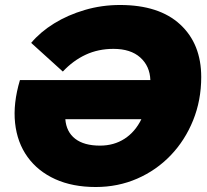

<svg xmlns="http://www.w3.org/2000/svg" viewBox="-20 -740 831 770"><path d="M461 -720Q618 -720 702.5 -642Q787 -564 787 -431Q787 -338 754.5 -257.5Q722 -177 664.5 -117Q607 -57 530 -23.5Q453 10 364 10Q271 10 201.5 -21.5Q132 -53 90.5 -110.5Q49 -168 40.5 -246.5Q32 -325 60 -419H583Q581 -475 542.5 -509.5Q504 -544 435 -544Q374 -544 323.5 -520.5Q273 -497 232 -453L105 -568Q142 -612 197 -646Q252 -680 320 -700Q388 -720 461 -720ZM381 -156Q437 -156 479.5 -183.5Q522 -211 547 -262H242Q246 -211 281.5 -183.5Q317 -156 381 -156Z"/></svg>

Font: Livvic Black
Style: Italic
Weight: 900
Italic angle: -10°
Designer: Jacques Le Bailly, Baron von Fonthausen
Version: Version 1.001; ttfautohint (v1.8.2)